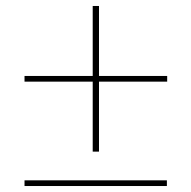

<svg xmlns="http://www.w3.org/2000/svg" viewBox="-20 -622 640 642"><path d="M290 -115V-349H62V-368H290V-602H311V-368H539V-349H311V-115ZM62 0V-19H538V0Z"/></svg>

Font: IBM Plex Sans Arabic Thin
Style: Regular
Weight: 100
Designer: Mike Abbink, Paul van der Laan, Pieter van Rosmalen, Wael Morcos, Khajak Apelian
Foundry: Bold Monday
Version: Version 1.101